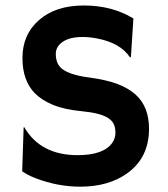

<svg xmlns="http://www.w3.org/2000/svg" viewBox="-20 -682 623 714"><path d="M476.1 -613.3 466.8 -469.7 463.4 -468.8Q427.2 -522.9 340.3 -539.1Q313 -544.4 287.8 -544.4Q262.7 -544.4 244.9 -540Q227.1 -535.6 214.4 -527.3Q187.5 -509.8 187.5 -481.4Q187.5 -444.3 210.9 -425.8Q240.2 -403.3 308.1 -394.3Q376 -385.3 417 -369.6Q458 -354 484.4 -330.1Q534.2 -285.2 534.2 -203.1Q534.2 -95.7 453.1 -37.6Q383.8 12.2 278.3 12.2Q193.4 12.2 110.4 -20Q83 -30.8 62.5 -44.9L67.9 -208L69.8 -209.5Q130.4 -105 268.6 -105Q366.7 -105 398.4 -152.3Q409.2 -168.5 409.2 -188.2Q409.2 -208 402.8 -220.9Q396.5 -233.9 381.8 -243.2Q353.5 -261.7 286.6 -268.1Q219.7 -274.4 177.2 -292Q134.8 -309.6 109.4 -335.4Q63.5 -382.3 63.5 -466.3Q63.5 -553.2 124.5 -606.9Q186.5 -661.6 291.7 -661.6Q397 -661.6 476.1 -613.3Z"/></svg>

Font: Hammersmith One
Style: Regular
Weight: 400
Designer: Nicole Fally
Foundry: Nicole Fally
Version: Version 1.003